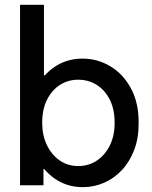

<svg xmlns="http://www.w3.org/2000/svg" viewBox="-20 -772 633 800"><path d="M63.5 0V-752H163.1V-458.5H171.4L150.9 -398.4V-118.7L178.2 -67.9H161.1V0ZM325.2 7.8Q259.8 7.8 208.7 -27.3Q157.7 -62.5 128.4 -123.5Q99.1 -184.6 98.6 -261.2Q99.1 -339.4 128.2 -399.4Q157.2 -459.5 208 -493.7Q258.8 -527.8 324.2 -527.8Q386.2 -527.8 439.7 -495.8Q493.2 -463.9 525.6 -403.8Q558.1 -343.8 557.6 -260.3Q558.1 -197.3 539.3 -147.7Q520.5 -98.1 488 -63.5Q455.6 -28.8 413.6 -10.5Q371.6 7.8 325.2 7.8ZM305.7 -80.1Q350.1 -80.1 384.5 -103.5Q418.9 -127 438.5 -167.7Q458 -208.5 457.5 -260.7Q458 -314 438.5 -354.5Q418.9 -395 384.3 -417.5Q349.6 -439.9 305.2 -439.9Q264.2 -439.9 230.2 -418.5Q196.3 -397 176 -356.7Q155.8 -316.4 155.8 -260.7Q155.8 -208.5 175.3 -167.7Q194.8 -127 228.8 -103.5Q262.7 -80.1 305.7 -80.1Z"/></svg>

Font: Reddit Sans Medium
Style: Regular
Weight: 500
Designer: Stephen Hutchings
Foundry: Reddit
Version: Version 1.014